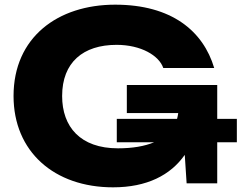

<svg xmlns="http://www.w3.org/2000/svg" viewBox="-20 -786 1039 822"><path d="M523 -302H743C742 -293 740 -285 738 -277H480V-177H640C599 -160 548 -151 485 -151C324 -151 246 -243 246 -375C246 -519 336 -594 479 -594C584 -594 661 -548 679 -495H897C850 -653 715 -766 473 -766C227 -766 38 -626 38 -375C38 -137 212 16 464 16C609 16 710 -36 771 -123L779 -1H910V-177H994V-277H910V-422H523Z"/></svg>

Font: Bounded
Style: Bold
Weight: 700
Designer: Vlad Churkin
Version: Version 3.0